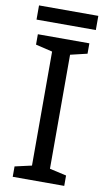

<svg xmlns="http://www.w3.org/2000/svg" viewBox="-95 -901 529 947"><g transform="rotate(10 169.5 -427.5)"><path d="M318 -855H21V-784H318ZM298 0V-52L214 -71V-642L298 -662V-714H40V-662L124 -642V-71L40 -52V0Z"/></g></svg>

Font: Noto Sans Arabic
Style: Regular
Weight: 400
Designer: Monotype Design Team, Nadine Chahine, Nizar Qandah and Khaled Hosny
Foundry: Monotype Imaging Inc.
Version: Version 2.012